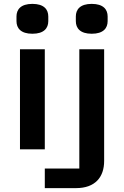

<svg xmlns="http://www.w3.org/2000/svg" viewBox="-20 -770 640 990"><path d="M83 0H211V-516H83ZM211 200H372C471 200 517 143 517 60V-516H389V99H211ZM147 -596C207 -596 229 -625 229 -661V-685C229 -721 207 -750 147 -750C87 -750 65 -721 65 -685V-661C65 -625 87 -596 147 -596ZM453 -596C513 -596 535 -625 535 -661V-685C535 -721 513 -750 453 -750C393 -750 371 -721 371 -685V-661C371 -625 393 -596 453 -596Z"/></svg>

Font: IBM Mono SemiBold
Style: Regular
Weight: 600
Monospace: yes
Designer: Mike Abbink, Paul van der Laan, Pieter van Rosmalen
Foundry: Bold Monday
Version: Version 2.3